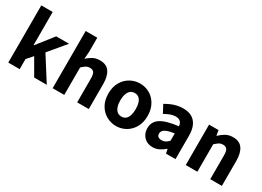

<svg xmlns="http://www.w3.org/2000/svg" viewBox="-21 -1552 3167 2320"><g transform="rotate(30 1562.5 -392.0)"><path d="M76 0V-798H235V-337H240L419 -564H598L403 -331L613 0H437L308 -224L235 -141V0Z M695 0V-798H857V-602L849 -499Q881 -529 923.5 -553.5Q966 -578 1024 -578Q1116 -578 1157.5 -517.5Q1199 -457 1199 -351V0H1037V-330Q1037 -393 1019.5 -416Q1002 -439 964 -439Q932 -439 909 -424.5Q886 -410 857 -383V0Z M1584 14Q1513 14 1450 -21Q1387 -56 1348.5 -122.5Q1310 -189 1310 -282Q1310 -376 1348.5 -442Q1387 -508 1450 -543Q1513 -578 1584 -578Q1637 -578 1686.5 -558.5Q1736 -539 1774 -500.5Q1812 -462 1834.5 -407.5Q1857 -353 1857 -282Q1857 -189 1818.5 -122.5Q1780 -56 1717.5 -21Q1655 14 1584 14ZM1584 -118Q1620 -118 1644 -138Q1668 -158 1679.5 -195.5Q1691 -233 1691 -282Q1691 -332 1679.5 -369Q1668 -406 1644 -426Q1620 -446 1584 -446Q1549 -446 1525 -426Q1501 -406 1488.5 -369Q1476 -332 1476 -282Q1476 -233 1488.5 -195.5Q1501 -158 1525 -138Q1549 -118 1584 -118Z M2094 14Q2043 14 2005.5 -8.5Q1968 -31 1947.5 -69.5Q1927 -108 1927 -156Q1927 -246 2003 -295.5Q2079 -345 2246 -364Q2245 -389 2235.5 -408Q2226 -427 2206.5 -437.5Q2187 -448 2156 -448Q2119 -448 2082 -434Q2045 -420 2004 -397L1947 -504Q1983 -526 2021 -542.5Q2059 -559 2100.5 -568.5Q2142 -578 2186 -578Q2259 -578 2308 -550Q2357 -522 2383 -466Q2409 -410 2409 -325V0H2276L2265 -58H2260Q2225 -27 2183.5 -6.5Q2142 14 2094 14ZM2149 -113Q2178 -113 2201 -126Q2224 -139 2246 -162V-264Q2185 -257 2148.5 -243Q2112 -229 2097 -210Q2082 -191 2082 -168Q2082 -139 2100.5 -126Q2119 -113 2149 -113Z M2552 0V-564H2684L2696 -492H2699Q2735 -528 2779 -553Q2823 -578 2881 -578Q2973 -578 3014.5 -517.5Q3056 -457 3056 -351V0H2894V-330Q2894 -393 2876.5 -416Q2859 -439 2821 -439Q2789 -439 2766 -424.5Q2743 -410 2714 -383V0Z"/></g></svg>

Font: Noto Sans TC ExtraBold
Style: Regular
Weight: 800
Designer: Ryoko NISHIZUKA  (kana, bopomofo & ideographs); Paul D. Hunt (Latin, Greek & Cyrillic); Sandoll Communications , Soo-you
Foundry: Adobe
Version: Version 2.004-H2;hotconv 1.0.118;makeotfexe 2.5.65603